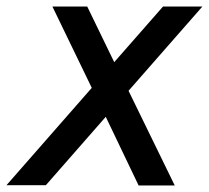

<svg xmlns="http://www.w3.org/2000/svg" viewBox="-40 -570 642 590"><path d="M497 0H386L285 -211L101 -1H-20L242 -300L121 -550H228L311 -379L461 -550H582L355 -291Z"/></svg>

Font: Cambay Devanagari
Style: Bold Italic
Weight: 700
Designer: Pooja Saxena
Foundry: Pooja Saxena
Version: Version 1.005;PS 001.005;hotconv 1.0.70;makeotf.lib2.5.58329